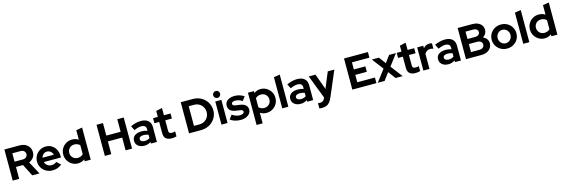

<svg xmlns="http://www.w3.org/2000/svg" viewBox="63 -2348 12242 4171"><g transform="rotate(-15 6183.5 -262.0)"><path d="M63 0V-700H405Q476 -700 530.5 -672.5Q585 -645 616 -596Q647 -547 647 -483Q647 -416 609.5 -365Q572 -314 510 -289L665 0H503L366 -268H208V0ZM208 -387H392Q441 -387 470.5 -413Q500 -439 500 -481Q500 -523 470.5 -549Q441 -575 392 -575H208Z M958 10Q880 10 816.5 -26Q753 -62 716 -123Q679 -184 679 -260Q679 -336 714.5 -397Q750 -458 811 -494Q872 -530 947 -530Q1022 -530 1080 -493Q1138 -456 1171.5 -393Q1205 -330 1205 -250V-214H819Q828 -183 848.5 -158Q869 -133 899.5 -119Q930 -105 965 -105Q1000 -105 1029.5 -116Q1059 -127 1080 -147L1170 -65Q1122 -26 1071.5 -8Q1021 10 958 10ZM817 -312H1070Q1063 -343 1044.5 -366.5Q1026 -390 1000.5 -403.5Q975 -417 944 -417Q912 -417 886.5 -404Q861 -391 843 -367.5Q825 -344 817 -312Z M1534 7Q1460 7 1400 -29Q1340 -65 1304.5 -125.5Q1269 -186 1269 -261Q1269 -336 1304.5 -396.5Q1340 -457 1401 -492.5Q1462 -528 1538 -528Q1577 -528 1613 -517.5Q1649 -507 1680 -487V-700L1817 -723V0H1682V-43Q1618 7 1534 7ZM1556 -110Q1594 -110 1625.5 -123Q1657 -136 1680 -160V-363Q1657 -386 1625 -399Q1593 -412 1556 -412Q1513 -412 1478.5 -392.5Q1444 -373 1424 -338.5Q1404 -304 1404 -261Q1404 -218 1424 -184Q1444 -150 1478.5 -130Q1513 -110 1556 -110Z M2135 0V-700H2280V-418H2602V-700H2747V0H2602V-287H2280V0Z M3021 9Q2965 9 2922 -11.5Q2879 -32 2855 -68Q2831 -104 2831 -151Q2831 -226 2887.5 -267.5Q2944 -309 3043 -309Q3111 -309 3171 -288V-326Q3171 -371 3143 -394Q3115 -417 3061 -417Q3028 -417 2990 -406.5Q2952 -396 2902 -374L2852 -475Q2914 -503 2970.5 -517Q3027 -531 3084 -531Q3189 -531 3247.5 -480.5Q3306 -430 3306 -338V0H3171V-37Q3139 -13 3102 -2Q3065 9 3021 9ZM2961 -154Q2961 -124 2987 -106.5Q3013 -89 3056 -89Q3090 -89 3119 -97.5Q3148 -106 3171 -123V-199Q3146 -209 3119 -214Q3092 -219 3061 -219Q3014 -219 2987.5 -201.5Q2961 -184 2961 -154Z M3642 8Q3555 8 3510.5 -31.5Q3466 -71 3466 -147V-407H3359V-521H3466V-654L3603 -685V-521H3752V-407H3603V-175Q3603 -139 3619 -123.5Q3635 -108 3675 -108Q3695 -108 3711.5 -110.5Q3728 -113 3748 -120V-7Q3727 0 3696 4Q3665 8 3642 8Z M4174 -129H4296Q4343 -129 4383.5 -145.5Q4424 -162 4454.5 -192Q4485 -222 4501.5 -262Q4518 -302 4518 -349Q4518 -396 4501 -436.5Q4484 -477 4454 -507Q4424 -537 4383.5 -554Q4343 -571 4296 -571H4174ZM4029 0V-700H4298Q4377 -700 4444 -673.5Q4511 -647 4561 -599Q4611 -551 4639.5 -487Q4668 -423 4668 -349Q4668 -274 4640 -211Q4612 -148 4561.5 -100.5Q4511 -53 4444 -26.5Q4377 0 4298 0Z M4758 0V-521H4895V0ZM4826 -583Q4794 -583 4771 -606Q4748 -629 4748 -661Q4748 -694 4771 -716.5Q4794 -739 4826 -739Q4859 -739 4881.5 -716.5Q4904 -694 4904 -661Q4904 -629 4881.5 -606Q4859 -583 4826 -583Z M5197 10Q5125 10 5064 -8.5Q5003 -27 4958 -62L5026 -153Q5071 -123 5112.5 -108Q5154 -93 5195 -93Q5241 -93 5268.5 -108.5Q5296 -124 5296 -149Q5296 -169 5280.5 -181Q5265 -193 5231 -198L5131 -213Q5053 -225 5013 -263.5Q4973 -302 4973 -365Q4973 -416 4999.5 -452.5Q5026 -489 5074.5 -509.5Q5123 -530 5190 -530Q5247 -530 5301.5 -514Q5356 -498 5404 -465L5338 -376Q5295 -403 5256 -415Q5217 -427 5177 -427Q5140 -427 5117.5 -413Q5095 -399 5095 -376Q5095 -355 5111 -343Q5127 -331 5166 -326L5266 -311Q5343 -300 5384 -261.5Q5425 -223 5425 -162Q5425 -112 5395 -73.5Q5365 -35 5314 -12.5Q5263 10 5197 10Z M5493 204V-521H5628V-478Q5692 -528 5776 -528Q5850 -528 5910 -492Q5970 -456 6005.5 -395.5Q6041 -335 6041 -260Q6041 -185 6005 -124.5Q5969 -64 5908 -28.5Q5847 7 5772 7Q5733 7 5697 -3.5Q5661 -14 5630 -34V204ZM5754 -109Q5797 -109 5831.5 -129Q5866 -149 5886 -183Q5906 -217 5906 -260Q5906 -303 5886 -337.5Q5866 -372 5831.5 -391.5Q5797 -411 5754 -411Q5716 -411 5684.5 -398.5Q5653 -386 5630 -361V-158Q5652 -136 5684.5 -122.5Q5717 -109 5754 -109Z M6125 0V-700L6262 -723V0Z M6535 9Q6479 9 6436 -11.5Q6393 -32 6369 -68Q6345 -104 6345 -151Q6345 -226 6401.5 -267.5Q6458 -309 6557 -309Q6625 -309 6685 -288V-326Q6685 -371 6657 -394Q6629 -417 6575 -417Q6542 -417 6504 -406.5Q6466 -396 6416 -374L6366 -475Q6428 -503 6484.5 -517Q6541 -531 6598 -531Q6703 -531 6761.5 -480.5Q6820 -430 6820 -338V0H6685V-37Q6653 -13 6616 -2Q6579 9 6535 9ZM6475 -154Q6475 -124 6501 -106.5Q6527 -89 6570 -89Q6604 -89 6633 -97.5Q6662 -106 6685 -123V-199Q6660 -209 6633 -214Q6606 -219 6575 -219Q6528 -219 6501.5 -201.5Q6475 -184 6475 -154Z M6965 215Q6947 215 6930.5 213.5Q6914 212 6903 210V92Q6923 96 6951 96Q7026 96 7055 25L7063 5L6860 -521H7011L7141 -166L7288 -521H7436L7196 42Q7169 105 7137 143Q7105 181 7063.5 198Q7022 215 6965 215Z M7701 0V-700H8239V-574H7846V-414H8105V-292H7846V-126H8243V0Z M8274 0 8474 -265 8279 -521H8438L8553 -366L8667 -521H8821L8629 -267L8833 0H8673L8550 -166L8427 0Z M9122 8Q9035 8 8990.5 -31.5Q8946 -71 8946 -147V-407H8839V-521H8946V-654L9083 -685V-521H9232V-407H9083V-175Q9083 -139 9099 -123.5Q9115 -108 9155 -108Q9175 -108 9191.5 -110.5Q9208 -113 9228 -120V-7Q9207 0 9176 4Q9145 8 9122 8Z M9299 0V-521H9436V-463Q9461 -497 9496 -515Q9531 -533 9575 -533Q9613 -532 9632 -521V-401Q9617 -408 9599 -411.5Q9581 -415 9562 -415Q9522 -415 9489 -395Q9456 -375 9436 -338V0Z M9859 9Q9803 9 9760 -11.5Q9717 -32 9693 -68Q9669 -104 9669 -151Q9669 -226 9725.5 -267.5Q9782 -309 9881 -309Q9949 -309 10009 -288V-326Q10009 -371 9981 -394Q9953 -417 9899 -417Q9866 -417 9828 -406.5Q9790 -396 9740 -374L9690 -475Q9752 -503 9808.5 -517Q9865 -531 9922 -531Q10027 -531 10085.5 -480.5Q10144 -430 10144 -338V0H10009V-37Q9977 -13 9940 -2Q9903 9 9859 9ZM9799 -154Q9799 -124 9825 -106.5Q9851 -89 9894 -89Q9928 -89 9957 -97.5Q9986 -106 10009 -123V-199Q9984 -209 9957 -214Q9930 -219 9899 -219Q9852 -219 9825.5 -201.5Q9799 -184 9799 -154Z M10257 0V-700H10586Q10657 -700 10710.5 -676Q10764 -652 10793.5 -608.5Q10823 -565 10823 -508Q10823 -462 10799.5 -423.5Q10776 -385 10736 -361Q10787 -337 10817 -296Q10847 -255 10847 -203Q10847 -143 10816.5 -97Q10786 -51 10730.5 -25.5Q10675 0 10602 0ZM10402 -414H10577Q10624 -414 10651.5 -436.5Q10679 -459 10679 -497Q10679 -535 10651.5 -557.5Q10624 -580 10577 -580H10402ZM10402 -120H10591Q10641 -120 10671 -144.5Q10701 -169 10701 -210Q10701 -252 10671 -276.5Q10641 -301 10591 -301H10402Z M11183 10Q11105 10 11042 -26Q10979 -62 10942 -123Q10905 -184 10905 -260Q10905 -336 10941.5 -397.5Q10978 -459 11041.5 -495Q11105 -531 11183 -531Q11261 -531 11324.5 -495Q11388 -459 11424.5 -397.5Q11461 -336 11461 -260Q11461 -184 11424.5 -123Q11388 -62 11325 -26Q11262 10 11183 10ZM11183 -109Q11224 -109 11256.5 -129Q11289 -149 11308.5 -183.5Q11328 -218 11328 -260Q11328 -303 11308.5 -337Q11289 -371 11256.5 -391.5Q11224 -412 11183 -412Q11143 -412 11110 -391.5Q11077 -371 11058 -337Q11039 -303 11039 -260Q11039 -218 11058 -183.5Q11077 -149 11110 -129Q11143 -109 11183 -109Z M11545 0V-700L11682 -723V0Z M12030 7Q11956 7 11896 -29Q11836 -65 11800.5 -125.5Q11765 -186 11765 -261Q11765 -336 11800.5 -396.5Q11836 -457 11897 -492.5Q11958 -528 12034 -528Q12073 -528 12109 -517.5Q12145 -507 12176 -487V-700L12313 -723V0H12178V-43Q12114 7 12030 7ZM12052 -110Q12090 -110 12121.5 -123Q12153 -136 12176 -160V-363Q12153 -386 12121 -399Q12089 -412 12052 -412Q12009 -412 11974.5 -392.5Q11940 -373 11920 -338.5Q11900 -304 11900 -261Q11900 -218 11920 -184Q11940 -150 11974.5 -130Q12009 -110 12052 -110Z"/></g></svg>

Font: Red Hat Display ExtraBold
Style: Regular
Weight: 800
Designer: Pentagram, MCKL
Foundry: Pentagram, MCKL
Version: Version 1.023